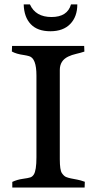

<svg xmlns="http://www.w3.org/2000/svg" viewBox="-20 -842 434 862"><path d="M248.5 -127Q248.5 -78.6 257.8 -64.9Q267.1 -51.3 276.6 -47.4Q286.1 -43.5 298.6 -41Q311 -38.6 326.7 -35.6Q342.3 -32.7 360.8 -25.9L359.9 0H35.2V-25.4Q57.1 -35.6 82.3 -39.1Q107.4 -42.5 116.5 -45.7Q125.5 -48.8 131.8 -58.6Q143.6 -77.1 143.6 -135.7V-502.9Q143.6 -580.6 110.8 -589.8Q100.6 -592.8 88.4 -594.7Q52.7 -599.6 33.2 -610.8L34.2 -635.7H357.9L358.9 -610.4Q341.3 -604.5 321.8 -600.1Q302.2 -595.7 286.1 -587.9Q248.5 -569.8 248.5 -527.8ZM114.3 -822.3Q139.6 -765.6 211.2 -765.6Q282.7 -765.6 298.8 -822.3H327.1Q327.1 -767.1 295.4 -734.4Q263.7 -701.7 206.1 -701.7Q148.4 -701.7 118.2 -733.4Q87.9 -765.1 86.4 -822.3Z"/></svg>

Font: RadleyRegular
Style: Regular
Weight: 400
Designer: vernon adams
Foundry: vernon adams
Version: Version 1.000;PS 001.001;hotconv 1.0.56